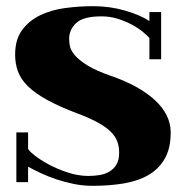

<svg xmlns="http://www.w3.org/2000/svg" viewBox="-20 -533 597 622"><path d="M71 -51Q73 -45 91 -30.5Q109 -16 136.5 -1Q164 14 198.5 25.5Q233 37 267 37Q285 37 303 34Q321 31 335 22.5Q349 14 357.5 -0.5Q366 -15 366 -38Q366 -58 360 -74.5Q354 -91 339 -106Q324 -121 298 -135.5Q272 -150 232 -165Q171 -188 131.5 -210Q92 -232 69.5 -254.5Q47 -277 38 -302Q29 -327 29 -356Q29 -405 51.5 -435.5Q74 -466 110 -483.5Q146 -501 191.5 -507Q237 -513 282 -513Q335 -513 384 -499Q433 -485 464 -465V-494H502V-341H464V-410Q457 -418 442.5 -430Q428 -442 407.5 -453Q387 -464 362 -472Q337 -480 309 -480Q250 -480 227 -458.5Q204 -437 204 -407Q204 -397 206.5 -383.5Q209 -370 222.5 -354Q236 -338 263.5 -321Q291 -304 340 -287Q432 -255 482.5 -208Q533 -161 533 -104Q533 -52 513.5 -18.5Q494 15 460 34.5Q426 54 379.5 61.5Q333 69 280 69Q249 69 219.5 63Q190 57 163 48Q136 39 112.5 28Q89 17 71 7V57H33V-104H71Z"/></svg>

Font: Cafe24 ClassicType
Style: Regular
Weight: 400
Designer: Cafe24 thkim, hmlim, mnelim & 4IR
Foundry: Cafe24
Version: Version 1.000